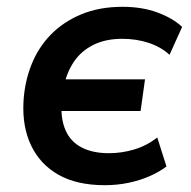

<svg xmlns="http://www.w3.org/2000/svg" viewBox="-20 -534 561 564"><path d="M288 10Q206 10 152 -20.5Q98 -51 71.5 -106.5Q45 -162 49 -235Q52 -292 72 -343Q92 -394 129 -432Q166 -470 219 -492Q272 -514 340 -514Q397 -514 442 -497.5Q487 -481 515 -455L478 -373Q453 -396 417 -408Q381 -420 339 -420Q290 -420 254 -402Q218 -384 197 -352.5Q176 -321 168 -282L161 -301H406L393 -208H150L161 -230Q158 -185 172.5 -151.5Q187 -118 219.5 -101Q252 -84 300 -84Q338 -84 374.5 -95Q411 -106 442 -130L469 -45Q448 -29 419.5 -16.5Q391 -4 357.5 3Q324 10 288 10Z"/></svg>

Font: Nunitoga
Style: Bold Italic
Weight: 700
Italic angle: -9°
Designer: Vernon Adams
Foundry: Vernon Adams
Version: Version 1.0